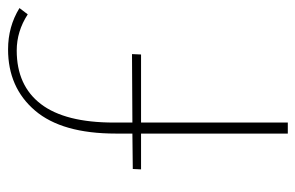

<svg xmlns="http://www.w3.org/2000/svg" viewBox="-152 -600 751 488"><g transform="rotate(-90 224.0 -355.5)"><path d="M448 -682 432 -661Q389 -689 340 -689Q251 -689 204 -627.5Q157 -566 157 -442V-395L331 -396L330 -373H157V0H129V-373H38L39 -394L129 -395V-437Q129 -574 187.5 -642.5Q246 -711 343 -711Q401 -711 448 -682Z"/></g></svg>

Font: Ysabeau Extralight
Style: Regular
Weight: 200
Designer: Christian Thalmann (Catharsis Fonts)
Version: Version 0.003